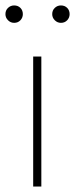

<svg xmlns="http://www.w3.org/2000/svg" viewBox="-26 -686 276 706"><path d="M96 0V-478H126V0ZM198 -602Q185 -602 175.5 -611.5Q166 -621 166 -634Q166 -648 175.5 -657Q185 -666 198 -666Q212 -666 221 -657Q230 -648 230 -634Q230 -621 221 -611.5Q212 -602 198 -602ZM26 -602Q13 -602 3.5 -611.5Q-6 -621 -6 -634Q-6 -648 3.5 -657Q13 -666 26 -666Q40 -666 49 -657Q58 -648 58 -634Q58 -621 49 -611.5Q40 -602 26 -602Z"/></svg>

Font: Assistant ExtraLight ExtraLight
Style: Regular
Weight: 250
Version: Version 3.000